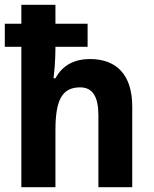

<svg xmlns="http://www.w3.org/2000/svg" viewBox="-20 -780 640 800"><path d="M211 -760H69V-681H0V-585H69V0H211V-237C211 -359 236 -416 314 -416C366 -416 390 -377 390 -299V0H531V-336C531 -470 464 -534 355 -534C291 -534 241 -509 211 -454H203C206 -477 211 -528 211 -581V-585H345V-681H211Z"/></svg>

Font: Noto Sans Sinhala UI SemiCondensed
Style: Bold
Weight: 700
Width: 4
Designer: Jelle Bosma - Monotype Design Team
Foundry: Monotype Imaging Inc.
Version: Version 2.006